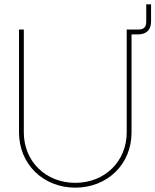

<svg xmlns="http://www.w3.org/2000/svg" viewBox="-20 -865 723 893"><path d="M330.1 7.8C479.5 7.8 591.8 -101.1 591.8 -249V-705.1H622.6C661.1 -705.1 682.6 -726.6 682.6 -765.1V-844.7H660.2V-765.1C660.2 -738.8 648.9 -727.5 622.6 -727.5H569.3V-249C569.3 -114.3 467.3 -14.6 330.1 -14.6C192.9 -14.6 90.8 -114.3 90.8 -249V-727.5H68.4V-249C68.4 -101.6 181.2 7.8 330.1 7.8Z"/></svg>

Font: Raveo Display Display Thin
Style: Regular
Weight: 100
Designer: Jakub Foglar, Rasmus Andersson (Inter)
Foundry: Jakubfoglar.com
Version: Version 1.100;Glyphs 3.2.3 (3260)